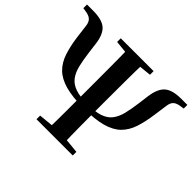

<svg xmlns="http://www.w3.org/2000/svg" viewBox="-164 -979 1217 1217"><g transform="rotate(45 444.0 -370.5)"><path d="M444.3 -260.4Q343.9 -260.4 280.1 -278.1Q216.3 -295.9 179.6 -331.8Q143 -367.7 124.7 -422.5Q106.4 -477.2 96.4 -550.5L85.2 -640.8Q81.2 -672.3 64.3 -686.7Q47.4 -701.1 11 -705.1L-6 -707.9V-740.5H49.2Q129.3 -740.5 164.6 -709.5Q199.8 -678.5 209 -605.4L218 -534.2Q226 -471.8 237.2 -426.8Q248.4 -381.8 271.2 -352.6Q293.9 -323.5 335 -309.5Q376.1 -295.5 444.3 -295.5Q511.4 -295.5 552.5 -309.5Q593.6 -323.5 616.4 -352.6Q639.1 -381.8 650.3 -426.8Q661.5 -471.8 669.5 -534.2L678.5 -603.4Q688.7 -678.5 724.6 -709.5Q760.5 -740.5 839.7 -740.5H893.8V-707.9L876.5 -705.1Q840.1 -701.1 823.7 -686.7Q807.4 -672.3 803.8 -640.8L791.1 -550.5Q781.1 -477.2 763 -422.5Q744.8 -367.7 708.5 -331.8Q672.2 -295.9 608.4 -278.1Q544.6 -260.4 444.3 -260.4ZM376.4 0Q378.4 -85.2 378.5 -168.5Q378.7 -251.8 378.7 -339.7V-387.2Q378.7 -473.9 378.5 -564Q378.4 -654.1 376.4 -740.5H512.6Q510.1 -655.6 509.6 -565.2Q509.1 -474.9 509.1 -387.2V-340.4Q509.1 -253.8 509.6 -170.2Q510.1 -86.6 512.6 0ZM281.8 0V-32.6L429.1 -47.3H456.6L606.7 -32.6V0ZM296.7 -707.9V-740.5H591.1V-707.9L456.6 -694.2H429.1Z"/></g></svg>

Font: Noto Serif SC
Style: Regular
Weight: 200
Designer: Ryoko NISHIZUKA 西塚涼子 (kana & ideographs); Frank Grießhammer (Latin, Greek & Cyrillic); Wenlong ZHANG 张文龙 (bopomofo); San
Foundry: Adobe
Version: Version 2.001;hotconv 1.1.0;makeotfexe 2.6.0